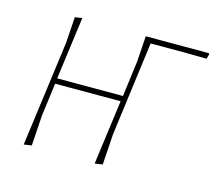

<svg xmlns="http://www.w3.org/2000/svg" viewBox="-74 -548 727 643"><g transform="rotate(15 289.5 -226.0)"><path d="M579 -449 574 -432 498 -433H380L337 -106L330 0L303 4L333 -220H106L91 -106L84 0L57 4L106 -362L112 -452L137 -456L108 -239H336L352 -362L358 -452H576Z"/></g></svg>

Font: Luna Sans Thin
Style: Italic
Weight: 250
Italic angle: -7°
Designer: Juan Pablo del Peral
Foundry: Huerta Tipografica
Version: Version 2.001; ttfautohint (v1.5)